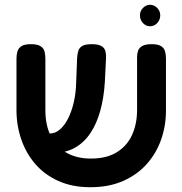

<svg xmlns="http://www.w3.org/2000/svg" viewBox="-20 -768 764 804"><path d="M358 16Q283 16 225 -10Q167 -36 128 -81Q89 -126 69 -184.5Q49 -243 49 -307V-523Q49 -539 53 -552.5Q57 -566 69.5 -574.5Q82 -583 110 -583Q137 -583 150 -574.5Q163 -566 166.5 -552.5Q170 -539 170 -522V-307Q170 -244 192.5 -199Q215 -154 257.5 -129Q300 -104 361 -104Q427 -104 470 -131Q513 -158 533.5 -204Q554 -250 554 -308V-528Q554 -543 558 -555Q562 -567 575 -575Q588 -583 615 -583Q642 -583 655 -574.5Q668 -566 671.5 -552Q675 -538 675 -522V-305Q675 -241 654.5 -183Q634 -125 594 -80.5Q554 -36 495 -10Q436 16 358 16ZM166 -128 156 -209H189Q211 -209 230.5 -225.5Q250 -242 265 -271.5Q280 -301 289 -340Q298 -379 299 -424L303 -527Q304 -542 308 -555Q312 -568 324.5 -575.5Q337 -583 364 -583Q392 -583 405 -575Q418 -567 421.5 -553.5Q425 -540 424 -524L419 -424Q415 -359 400 -304.5Q385 -250 358.5 -210.5Q332 -171 294 -149.5Q256 -128 205 -128ZM608 -658Q591 -658 578.5 -671.5Q566 -685 566 -704Q566 -722 579 -735Q592 -748 608 -748Q625 -748 638 -735Q651 -722 651 -704Q651 -685 638.5 -671.5Q626 -658 608 -658Z"/></svg>

Font: Fredoka Light Medium
Style: Regular
Weight: 500
Version: Version 2.001